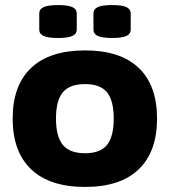

<svg xmlns="http://www.w3.org/2000/svg" viewBox="-20 -730 670 758"><path d="M316 8Q176 8 103 -61.5Q30 -131 30 -262Q30 -393 103 -462Q176 -531 316 -531Q455 -531 527.5 -462Q600 -393 600 -262Q600 -131 527.5 -61.5Q455 8 316 8ZM316 -125Q376 -125 402.5 -158Q429 -191 429 -262Q429 -333 402.5 -365.5Q376 -398 316 -398Q255 -398 228 -365.5Q201 -333 201 -262Q201 -191 228 -158Q255 -125 316 -125ZM423 -580Q383 -580 366 -588Q349 -596 349 -613V-677Q349 -694 366 -702Q383 -710 423 -710Q462 -710 479 -702Q496 -694 496 -677V-613Q496 -596 479 -588Q462 -580 423 -580ZM209 -580Q170 -580 152.5 -588Q135 -596 135 -613V-677Q135 -694 152.5 -702Q170 -710 209 -710Q248 -710 265.5 -702Q283 -694 283 -677V-613Q283 -596 265.5 -588Q248 -580 209 -580Z"/></svg>

Font: Asap Semi Expanded ExtraBold
Style: Regular
Weight: 800
Width: 6
Designer: Pablo Cosgaya
Foundry: Omnibus-Type
Version: Version 3.001; ttfautohint (v1.8.4.7-5d5b)